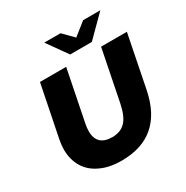

<svg xmlns="http://www.w3.org/2000/svg" viewBox="-204 -1076 1215 1257"><g transform="rotate(-30 403.5 -447.5)"><path d="M357 14C296 14 244 4 200 -17C156 -37 122 -66 99 -104C76 -142 64 -187 64 -238C64 -259 67 -284 72 -312L150 -700H348L271 -315C267 -295 265 -277 265 -260C265 -187 304 -150 381 -150C423 -150 456 -163 481 -189C505 -214 523 -256 535 -315L612 -700H807L728 -303C685 -92 562 14 357 14ZM597 -909H727L575 -757H411L303 -909H426L501 -833Z"/></g></svg>

Font: My Font
Style: Italic
Weight: 500
Designer: Julieta Ulanovsky
Foundry: Julieta Ulanovsky
Version: ""